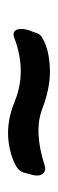

<svg xmlns="http://www.w3.org/2000/svg" viewBox="145 -626 143 473"><g transform="rotate(90 216.5 -389.5)"><path d="M53.7 -387.2 60.1 -403.8Q63 -418 76.2 -423.8Q103 -439 148.4 -440.9Q193.8 -442.9 248.8 -421.9Q303.7 -400.9 388.2 -428.2Q400.9 -432.1 408 -423.1Q415 -414.1 411.1 -398.9L405.8 -378.9Q402.8 -361.8 376 -351.1Q305.2 -323.2 230.5 -354Q155.8 -384.8 72.8 -353Q59.1 -348.1 54 -357.7Q48.8 -367.2 53.7 -387.2Z"/></g></svg>

Font: Allan
Style: Regular
Weight: 400
Designer: Anton Koovit
Foundry: Anton Koovit
Version: Version 1.002